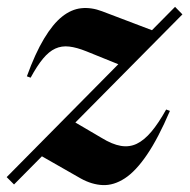

<svg xmlns="http://www.w3.org/2000/svg" viewBox="-46 -529 554 561"><path d="M-26.5 -11.5 465.5 -509 487 -487 -5 10ZM43.5 -302 32.5 -306Q57 -373.5 82.8 -416.2Q108.5 -459 135.5 -480.5Q162.5 -502 191.8 -505Q221 -508 252.5 -496L410.5 -436L319 -333.5L206.5 -379Q178 -390.5 156 -393Q134 -395.5 115.5 -387Q97 -378.5 79.8 -357.8Q62.5 -337 43.5 -302ZM190 -7.5 63 -80 159 -180 251 -126Q282 -107 307 -102.8Q332 -98.5 353.8 -109Q375.5 -119.5 396.5 -144.5Q417.5 -169.5 439.5 -209L450.5 -205Q416 -124.5 383.2 -76.5Q350.5 -28.5 318.5 -7.8Q286.5 13 254.5 11.8Q222.5 10.5 190 -7.5Z"/></svg>

Font: Newsreader 60pt
Style: Bold Italic
Weight: 700
Italic angle: -17°
Designer: Hugues Gentile
Foundry: Production Type
Version: Version 1.003